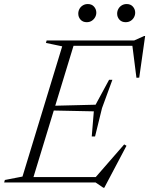

<svg xmlns="http://www.w3.org/2000/svg" viewBox="-49 -880 720 926"><path d="M251 -656.5 172.5 -673 176 -685H313.5L104.5 0H-29L-25.5 -12L59.5 -28.5ZM588.5 -667 615.5 -659H262.5L271 -685H598.5L646.5 -706.5H651L622.5 -505.5L609 -505ZM449.5 25.5 412 0H61.5L70 -26H445.5L404 -16L550 -183.5L561 -177L454 25.5ZM409.5 -222H393.5L403.5 -343L184 -347.5L191 -369.5L412 -375L477 -495H493L443 -358.5ZM369.5 -773Q350.5 -773 339.5 -785.2Q328.5 -797.5 328.5 -814Q328.5 -826.5 334.2 -837Q340 -847.5 350.5 -854Q361 -860.5 374.5 -860.5Q393.5 -860.5 404.5 -848Q415.5 -835.5 415.5 -819Q415.5 -807 409.5 -796.5Q403.5 -786 393.2 -779.5Q383 -773 369.5 -773ZM557 -773Q538 -773 527 -785.2Q516 -797.5 516 -814Q516 -826.5 521.8 -837Q527.5 -847.5 538 -854Q548.5 -860.5 562 -860.5Q581 -860.5 592 -848Q603 -835.5 603 -819Q603 -807 597.2 -796.5Q591.5 -786 581.2 -779.5Q571 -773 557 -773Z"/></svg>

Font: Newsreader 36pt Light
Style: Italic
Weight: 300
Italic angle: -17°
Designer: Hugues Gentile
Foundry: Production Type
Version: Version 1.003